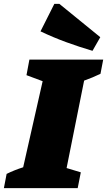

<svg xmlns="http://www.w3.org/2000/svg" viewBox="-63 -966 550 986"><path d="M-43 0 -29 -73Q-9 -83 12.5 -91.5Q34 -100 56 -107L156 -549L73 -580L88 -660H467L453 -587Q414 -568 369 -552L279 -103L352 -81L336 0ZM412 -705Q344 -725 277 -749.5Q210 -774 145 -805L216 -946H242L452 -775Z"/></svg>

Font: Piazzolla SC Black
Style: Italic
Weight: 900
Italic angle: -11.3°
Designer: Juan Pablo del Peral
Foundry: Huerta Tipografica
Version: Version 1.330